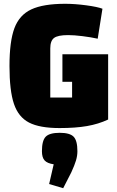

<svg xmlns="http://www.w3.org/2000/svg" viewBox="-20 -660 615 1012"><path d="M550 -374V-30Q499 -6 438.5 4.5Q378 15 294 15Q189 15 133 -14Q77 -43 53.5 -112.5Q30 -182 30 -312Q30 -442 56 -511.5Q82 -581 145 -610.5Q208 -640 324 -640Q375 -640 434.5 -632Q494 -624 520 -614L495 -456Q459 -464 414.5 -469.5Q370 -475 339 -475Q285 -475 265 -460Q245 -445 245 -405V-146H360V-229H309V-374ZM239 310 263 206Q229 201 215 185.5Q201 170 201 137Q201 81 221 60.5Q241 40 295 40Q348 40 368 60.5Q388 81 388 137Q388 161 380.5 186Q373 211 356 248L313 332Z"/></svg>

Font: Changa ExtraBold
Style: Regular
Weight: 800
Designer: Eduardo Rodriguez Tunni
Foundry: Eduardo Rodriguez Tunni
Version: Version 2.002; ttfautohint (v1.5) -l 8 -r 50 -G 220 -x 14 -H